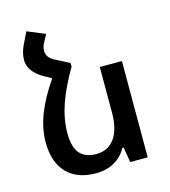

<svg xmlns="http://www.w3.org/2000/svg" viewBox="-114 -853 846 955"><g transform="rotate(-15 309.0 -376.0)"><path d="M531 -496V0H441L428 -78H421Q400 -38 359.5 -14Q319 10 262 10Q166 10 113 -45.5Q60 -101 60 -203Q60 -272 87.5 -344.5Q115 -417 174 -503L131 -527Q98 -546 80 -571.5Q62 -597 62 -626Q62 -661 79 -698L110 -762L202 -724L181 -685Q170 -666 170 -644Q170 -626 181 -612Q192 -598 219 -585L282 -553V-534Q228 -442 202 -366Q176 -290 176 -219Q176 -147 204.5 -114.5Q233 -82 289 -82Q349 -82 383 -128Q417 -174 417 -262V-496Z"/></g></svg>

Font: Noto Sans Armenian Medium
Style: Regular
Weight: 500
Designer: Monotype Design team
Foundry: Monotype Imaging Inc.
Version: Version 1.000